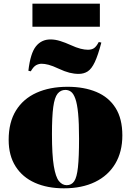

<svg xmlns="http://www.w3.org/2000/svg" viewBox="-20 -1008 711 1042"><path d="M327 14Q237 14 169.5 -16Q102 -46 64.5 -105Q27 -164 27 -249Q27 -344 66.5 -408Q106 -472 178 -504.5Q250 -537 347 -537Q436 -537 503 -509Q570 -481 607 -422.5Q644 -364 644 -273Q644 -184 605.5 -119.5Q567 -55 496 -20.5Q425 14 327 14ZM342 -3Q368 -3 382.5 -24Q397 -45 403 -100Q409 -155 409 -256Q409 -340 404 -392Q399 -444 389 -472Q379 -500 365.5 -510Q352 -520 335 -520Q309 -520 292.5 -499.5Q276 -479 269 -427Q262 -375 262 -280Q262 -167 272 -107Q282 -47 300 -25Q318 -3 342 -3ZM156 -863V-988H522V-863ZM407 -607Q382 -607 356.5 -613.5Q331 -620 299 -635Q265 -651 243.5 -656.5Q222 -662 206 -662Q191 -662 176.5 -654.5Q162 -647 147 -621L134 -624Q145 -719 175 -756.5Q205 -794 254 -794Q280 -794 308 -785Q336 -776 360 -765Q395 -749 417.5 -743.5Q440 -738 457 -738Q477 -738 490 -746.5Q503 -755 516 -780L530 -777Q512 -708 494.5 -671Q477 -634 456 -620.5Q435 -607 407 -607Z"/></svg>

Font: Display Black
Style: Regular
Weight: 900
Designer: Latin by Veronika Burian and Jose Scaglione. Greek by Irene Vlachou. Cyrillic by Vera Evstafieva.
Foundry: TypeTogether
Version: Version 3.002